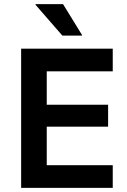

<svg xmlns="http://www.w3.org/2000/svg" viewBox="-20 -911 617 931"><path d="M526.7 0H82.5V-675H526.7V-565H206.7V-403.3H504.2V-296.7H206.7V-110H526.7ZM282.5 -738.3 152.5 -887.5V-890.8H285.8L377.5 -741.7V-738.3Z"/></svg>

Font: Funnel Sans SemiBold
Style: Regular
Weight: 600
Designer: NORD ID, Kristian Moeller
Foundry: Dicotype
Version: Version 1.000